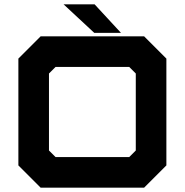

<svg xmlns="http://www.w3.org/2000/svg" viewBox="-20 -868 854 888"><path d="M168 0 65 -103V-597L168 -700H646.5L749.5 -597V-103L646.5 0ZM237 -141.5H577.5L608 -172V-528L577.5 -558.5H237L206.5 -528V-172ZM539.5 -716H416L274 -848H417.5Z"/></svg>

Font: Tourney Expanded Black
Style: Regular
Weight: 900
Width: 7
Designer: Tyler Finck
Foundry: Etcetera Type Co
Version: Version 1.010; ttfautohint (v1.8.3)